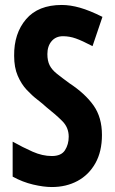

<svg xmlns="http://www.w3.org/2000/svg" viewBox="-20 -744 463 774"><path d="M391 -200Q391 -133 364.5 -86Q338 -39 292.5 -14.5Q247 10 189 10Q156 10 113.5 0Q71 -10 31 -32V-173Q72 -150 111.5 -132.5Q151 -115 189 -115Q227 -115 242 -138.5Q257 -162 257 -193Q257 -230 231 -256Q205 -282 167 -312Q152 -326 130.5 -342.5Q109 -359 87.5 -382Q66 -405 51.5 -438.5Q37 -472 37 -519Q36 -609 85 -666.5Q134 -724 229 -724Q263 -724 302 -713Q341 -702 393 -676L353 -558Q311 -580 285.5 -589Q260 -598 234 -598Q205 -598 188 -578Q171 -558 171 -526Q171 -499 180 -481Q189 -463 209 -447Q229 -431 259 -409Q323 -367 357 -319Q391 -271 391 -200Z"/></svg>

Font: Noto Sans Gujarati ExtraCondensed
Style: Bold
Weight: 700
Width: 2
Designer: Jelle Bosma - Monotype Design Team, Universal Thirst
Foundry: Monotype Imaging Inc.
Version: Version 2.106; ttfautohint (v1.8.4.7-5d5b)